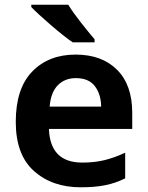

<svg xmlns="http://www.w3.org/2000/svg" viewBox="-20 -786 627 816"><path d="M301 -554Q187 -554 117 -482Q47 -410 47 -268Q47 -128 124.5 -59Q202 10 323 10Q384 10 428 1Q472 -8 512 -28V-137Q467 -116 424.5 -105.5Q382 -95 330 -95Q193 -95 188 -238H542V-307Q542 -425 477.5 -489.5Q413 -554 301 -554ZM302 -454Q357 -454 383 -420Q409 -386 410 -333H191Q196 -394 226 -424Q256 -454 302 -454ZM270 -766H113V-756Q140 -728 195.5 -680Q251 -632 289 -606H382V-619Q358 -647 324.5 -689.5Q291 -732 270 -766Z"/></svg>

Font: Noto Sans UI
Style: Bold
Weight: 700
Designer: Monotype Design Team
Foundry: Monotype Imaging Inc.
Version: Version 1.901